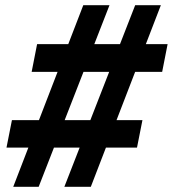

<svg xmlns="http://www.w3.org/2000/svg" viewBox="-20 -720 666 740"><path d="M228 0 501 -700H600L330 0ZM5 -151 26 -257H529L508 -151ZM31 0 301 -700H402L129 0ZM102 -443 123 -550H626L605 -443Z"/></svg>

Font: REM Medium Medium
Style: Italic
Weight: 500
Italic angle: -11°
Version: Version 1.005;gftools[0.9.28]